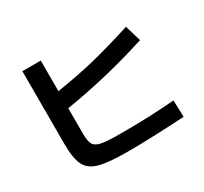

<svg xmlns="http://www.w3.org/2000/svg" viewBox="-158 -982 1316 1239"><g transform="rotate(-30 500.0 -363.0)"><path d="M135 -218V-758H272V-530Q432 -555 560 -586.5Q688 -618 857 -672L893 -552Q580 -452 272 -403V-215Q272 -156 286.5 -132Q301 -108 345 -100Q389 -92 496 -92Q700 -92 885 -107L889 17Q796 23 675 27.5Q554 32 467 32Q322 32 254 13Q186 -6 160.5 -57.5Q135 -109 135 -218Z"/></g></svg>

Font: Enso
Style: Bold
Weight: 700
Designer: Coji Morishita
Foundry: UNDERFOREST DESIGN
Version: Version 1.000